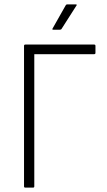

<svg xmlns="http://www.w3.org/2000/svg" viewBox="-20 -859 488 879"><path d="M96 0Q90 0 90 -6V-649Q90 -655 96 -655H411Q417 -655 417 -649V-617Q417 -611 411 -611H137V-6Q137 0 131 0ZM224 -723Q217 -723 221 -729L281 -835Q284 -839 287 -839H326Q335 -839 329 -832L262 -727Q260 -723 254 -723Z"/></svg>

Font: Sofia Sans Semi Condensed Light
Style: Regular
Weight: 300
Designer: Botio Nikoltchev, Ani Petrova
Foundry: lettersoup
Version: Version 4.100; ttfautohint (v1.8.4.7-5d5b)